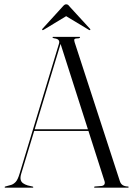

<svg xmlns="http://www.w3.org/2000/svg" viewBox="-20 -871 618 891"><path d="M136.5 -271H405L406 -263.5H134ZM134.5 -2.5Q134.5 -2 133.8 -1Q133 0 131.5 0H4Q3 0 2.2 -1Q1.5 -2 1.5 -2.5Q1.5 -4 2.5 -4.5Q3.5 -5 4.5 -5.5L32 -13Q43 -16.5 52.8 -26.8Q62.5 -37 71 -65.5L253.5 -667.5Q257 -678 252 -684.8Q247 -691.5 230 -693.5Q226.5 -695 225 -695.8Q223.5 -696.5 223.5 -697.5Q223.5 -699 224.5 -699.5Q225.5 -700 227 -700H348.5Q350 -700 350.8 -699.5Q351.5 -699 351.5 -697.5Q351.5 -696.5 350.2 -695.5Q349 -694.5 346 -693.5Q328.5 -693 325.8 -689.5Q323 -686 326 -676L536 -31Q540 -18 549.2 -12Q558.5 -6 573.5 -5.5Q575.5 -5.5 576.2 -4.8Q577 -4 577 -2.5Q577 -2 576.2 -1Q575.5 0 574 0H419.5Q418.5 0 417.5 -1Q416.5 -2 416.5 -2.5Q416.5 -4 418 -4.5Q419.5 -5 420.5 -5.5L451.5 -8Q461.5 -9.5 464.8 -16Q468 -22.5 464.5 -32L258.5 -675.5L266.5 -685L78.5 -65Q73.5 -48.5 75.8 -37.8Q78 -27 86.8 -20.8Q95.5 -14.5 108.5 -10.5L130.5 -5.5Q132.5 -5 133.5 -4.5Q134.5 -4 134.5 -2.5ZM297 -802H277L391.5 -733Q396.5 -730 398 -731.5Q399.5 -732.5 399.2 -734.2Q399 -736 397 -738L304 -839.5Q299.5 -845.5 296 -848.2Q292.5 -851 287 -851Q282.5 -851 278.8 -848.2Q275 -845.5 270 -839.5L177.5 -738Q175.5 -736 175.5 -734.2Q175.5 -732.5 176.5 -731.5Q178 -730 183 -733Z"/></svg>

Font: Fraunces 120pt Light
Style: Regular
Weight: 300
Version: Version 1.000;[b76b70a41]